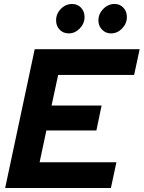

<svg xmlns="http://www.w3.org/2000/svg" viewBox="-20 -948 724 968"><path d="M6 0 155 -700H684.1L656.2 -570.2H273.2L240 -416H492.2L466 -290.3H213.8L179.7 -129.8H566.9L539.1 0ZM326.4 -779.6Q299 -779.6 280.9 -798.2Q262.8 -816.8 262.8 -845Q262.8 -879 287.1 -903.5Q311.5 -928 344.2 -928Q370.6 -928 388.4 -909.3Q406.3 -890.5 406.3 -862.6Q406.3 -829.4 382.2 -804.5Q358 -779.6 326.4 -779.6ZM539.8 -779.6Q513.4 -779.6 494.8 -798.2Q476.2 -816.8 476.2 -845Q476.2 -878.2 500.7 -903.1Q525.2 -928 557.9 -928Q584.3 -928 602 -909.3Q619.7 -890.5 619.7 -862.6Q619.7 -829.4 595.7 -804.5Q571.7 -779.6 539.8 -779.6Z"/></svg>

Font: Red Hat Display VF
Style: Italic
Weight: 300
Italic angle: -12°
Designer: Pentagram, MCKL
Foundry: Pentagram, MCKL
Version: Version 1.010